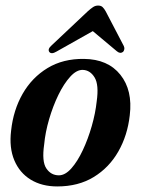

<svg xmlns="http://www.w3.org/2000/svg" viewBox="-20 -662 507 691"><path d="M282.5 -450Q368.5 -449 413.2 -393Q458 -337 447 -247Q439 -175 406 -117Q373 -59 317.5 -25Q262 9 186 9Q130.5 9 90.5 -15.5Q50.5 -40 31.5 -85.2Q12.5 -130.5 20 -192Q28 -266 61.5 -324.5Q95 -383 151 -417Q207 -451 282.5 -450ZM192 -31Q214.5 -31 236.8 -56Q259 -81 278 -121.5Q297 -162 310.2 -208.2Q323.5 -254.5 328 -297Q336.5 -357 320.5 -383.2Q304.5 -409.5 278 -410.5Q255.5 -411 232.8 -386Q210 -361 190.2 -320.5Q170.5 -280 156.8 -233Q143 -186 139 -142.5Q130 -80.5 146.8 -55.8Q163.5 -31 192 -31ZM183.5 -476.5Q165 -465.5 157.5 -475Q150.5 -485 165 -498L295.5 -621Q306 -630.5 314.5 -636.2Q323 -642 333 -642Q343.5 -642 349.2 -636.5Q355 -631 360.5 -621L425.5 -496.5Q428.5 -490.5 427.2 -484.2Q426 -478 422.5 -475Q412 -467.5 400 -478L314 -550Z"/></svg>

Font: Fraunces 144pt S050 SemiBold
Style: Italic
Weight: 600
Italic angle: -16°
Version: Version 1.000; ttfautohint (v1.8.3)